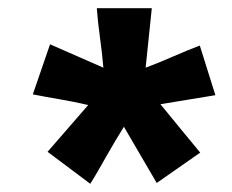

<svg xmlns="http://www.w3.org/2000/svg" viewBox="-20 -750 565 468"><path d="M371 -496Q394 -468 421 -435Q448 -402 468 -378L362 -304L282 -441Q272 -425 261 -406.5Q250 -388 239.5 -369.5Q229 -351 219 -333.5Q209 -316 200 -302L96 -380L195 -494Q161 -502 125.5 -508Q90 -514 60 -520L102 -642L232 -585Q229 -620 223.5 -660Q218 -700 216 -730H350L335 -585Q367 -597 402.5 -612.5Q438 -628 467 -639L505 -518Z"/></svg>

Font: Share
Style: Bold Italic
Weight: 700
Designer: Ralph du Carrois
Version: Version 1.002